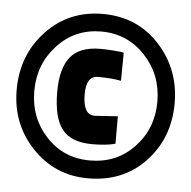

<svg xmlns="http://www.w3.org/2000/svg" viewBox="-44 -745 618 620"><g transform="rotate(5 265.0 -434.5)"><path d="M9 -433Q9 -546 82 -623.5Q155 -701 265 -701Q377 -701 449 -622.5Q521 -544 521 -434Q521 -321 449 -244.5Q377 -168 263 -168Q156 -168 82.5 -245Q9 -322 9 -433ZM264 -226Q351 -226 408 -286.5Q465 -347 465 -434Q465 -521 407.5 -582.5Q350 -644 265 -644Q180 -644 123 -582.5Q66 -521 66 -434Q66 -347 122.5 -286.5Q179 -226 264 -226ZM342 -376V-287Q313 -279 267 -279Q199 -279 169.5 -316.5Q140 -354 140 -438Q140 -514 170 -551Q200 -588 267 -588Q287 -588 306 -586.5Q325 -585 334 -584L343 -582L342 -491Q312 -497 267 -497Q229 -497 229 -438Q229 -371 267 -371Z"/></g></svg>

Font: TypoPRO Titillium Text
Style: 800 wt
Weight: 800
Designer: Accademia di Belle Arti di Urbino and others
Foundry: Accademia di Belle Arti di Urbino and others.
Version: Version 25.000